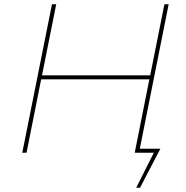

<svg xmlns="http://www.w3.org/2000/svg" viewBox="-20 -720 878 905"><path d="M622 165 705 0H615L684 -346H174L105 0H85L225 -700H245L178 -365H688L755 -700H775L639 -19H736L640 165Z"/></svg>

Font: Montserrat Thin
Style: Italic
Weight: 100
Italic angle: -11.3°
Designer: Julieta Ulanovsky
Foundry: Julieta Ulanovsky
Version: Version 9.000; ttfautohint (v1.8.4.7-5d5b)